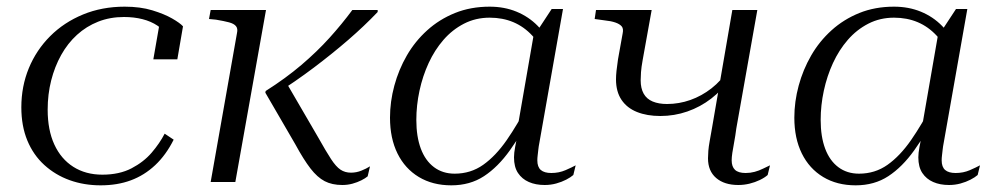

<svg xmlns="http://www.w3.org/2000/svg" viewBox="-20 -546 2989 576"><path d="M287 -22Q338 -22 374.5 -41Q411 -60 435 -88Q459 -116 474 -145L501 -127Q478 -81 445.5 -50.5Q413 -20 372.5 -5Q332 10 282 10Q232 10 189 -5.5Q146 -21 113 -51Q80 -81 62 -124.5Q44 -168 44 -224Q44 -287 66.5 -341.5Q89 -396 130.5 -437.5Q172 -479 229 -502.5Q286 -526 354 -526Q401 -526 437 -515Q473 -504 496.5 -490.5Q520 -477 529 -467L512 -368H440L459 -477Q470 -474 475.5 -470Q481 -466 483.5 -460.5Q486 -455 485.5 -449Q485 -443 482 -437Q472 -456 452.5 -469Q433 -482 407.5 -488.5Q382 -495 352 -495Q310 -495 274.5 -481Q239 -467 211 -441.5Q183 -416 163.5 -381Q144 -346 133.5 -304.5Q123 -263 123 -217Q123 -156 143 -112.5Q163 -69 200 -45.5Q237 -22 287 -22Z M935 -133 839 -298 804 -262Q867 -302 922 -343.5Q977 -385 1025 -426.5Q1073 -468 1113 -510V-516H1037Q1006 -474 968.5 -432.5Q931 -391 884 -351Q837 -311 777 -273L776 -268L866 -113Q891 -67 911.5 -40.5Q932 -14 954 -2.5Q976 9 1007 9Q1023 9 1037.5 5Q1052 1 1064 -5Q1076 -11 1083 -17L1090 -47Q1079 -40 1064 -34Q1049 -28 1033 -28Q1015 -28 1001.5 -37Q988 -46 973 -69Q958 -92 935 -133ZM612 0H686L778 -516H612L607 -489L628 -487Q652 -483 667 -479Q682 -475 688 -467.5Q694 -460 691 -447Z M1635 -402 1617 -372Q1602 -412 1577 -439Q1552 -466 1520 -479.5Q1488 -493 1449 -493Q1407 -493 1372 -475Q1337 -457 1310.5 -426.5Q1284 -396 1266 -357Q1248 -318 1238.5 -274Q1229 -230 1229 -186Q1229 -136 1242.5 -100Q1256 -64 1282 -44.5Q1308 -25 1344 -25Q1392 -25 1429.5 -51.5Q1467 -78 1500 -125.5Q1533 -173 1565 -235L1582 -215Q1546 -146 1510 -95.5Q1474 -45 1432 -17.5Q1390 10 1334 10Q1278 10 1236.5 -15Q1195 -40 1172.5 -85.5Q1150 -131 1150 -193Q1150 -241 1163 -289Q1176 -337 1200.5 -379.5Q1225 -422 1261.5 -455Q1298 -488 1345 -507Q1392 -526 1449 -526Q1493 -526 1529.5 -511Q1566 -496 1593 -468.5Q1620 -441 1635 -402ZM1669 -519 1598 -117Q1596 -107 1595 -97.5Q1594 -88 1593 -80Q1592 -72 1592 -65Q1592 -45 1602.5 -36Q1613 -27 1634 -27Q1657 -27 1676.5 -35.5Q1696 -44 1707 -50L1700 -21Q1692 -14 1678.5 -7Q1665 0 1648.5 4.5Q1632 9 1614 9Q1587 9 1566.5 0Q1546 -9 1534 -27Q1522 -45 1522 -74Q1522 -87 1525.5 -105.5Q1529 -124 1533 -144L1529 -142L1582 -447L1591 -452L1635 -519Z M1908 -366Q1904 -344 1903 -329.5Q1902 -315 1902 -305Q1902 -281 1911 -265Q1920 -249 1938 -241.5Q1956 -234 1981 -234Q2017 -234 2051 -246Q2085 -258 2114.5 -281Q2144 -304 2166 -338L2171 -312Q2147 -276 2114 -250.5Q2081 -225 2042 -211.5Q2003 -198 1961 -198Q1921 -198 1891 -210Q1861 -222 1844.5 -246.5Q1828 -271 1828 -308Q1828 -319 1829.5 -333.5Q1831 -348 1834 -368L1848 -446Q1851 -460 1845 -467Q1839 -474 1826 -478.5Q1813 -483 1793 -485L1764 -489L1768 -516H1935ZM2175 -65Q2175 -46 2185 -36.5Q2195 -27 2217 -27Q2231 -27 2244 -30.5Q2257 -34 2269 -40Q2281 -46 2290 -50L2283 -21Q2274 -13 2259.5 -6Q2245 1 2228.5 5Q2212 9 2195 9Q2153 9 2128.5 -12Q2104 -33 2104 -71Q2104 -81 2105 -93.5Q2106 -106 2109 -122.5Q2112 -139 2116 -162L2177 -516H2252L2189 -161Q2186 -138 2182.5 -119.5Q2179 -101 2177 -87.5Q2175 -74 2175 -65Z M2848 -402 2830 -372Q2815 -412 2790 -439Q2765 -466 2733 -479.5Q2701 -493 2662 -493Q2620 -493 2585 -475Q2550 -457 2523.5 -426.5Q2497 -396 2479 -357Q2461 -318 2451.5 -274Q2442 -230 2442 -186Q2442 -136 2455.5 -100Q2469 -64 2495 -44.5Q2521 -25 2557 -25Q2605 -25 2642.5 -51.5Q2680 -78 2713 -125.5Q2746 -173 2778 -235L2795 -215Q2759 -146 2723 -95.5Q2687 -45 2645 -17.5Q2603 10 2547 10Q2491 10 2449.5 -15Q2408 -40 2385.5 -85.5Q2363 -131 2363 -193Q2363 -241 2376 -289Q2389 -337 2413.5 -379.5Q2438 -422 2474.5 -455Q2511 -488 2558 -507Q2605 -526 2662 -526Q2706 -526 2742.5 -511Q2779 -496 2806 -468.5Q2833 -441 2848 -402ZM2882 -519 2811 -117Q2809 -107 2808 -97.5Q2807 -88 2806 -80Q2805 -72 2805 -65Q2805 -45 2815.5 -36Q2826 -27 2847 -27Q2870 -27 2889.5 -35.5Q2909 -44 2920 -50L2913 -21Q2905 -14 2891.5 -7Q2878 0 2861.5 4.5Q2845 9 2827 9Q2800 9 2779.5 0Q2759 -9 2747 -27Q2735 -45 2735 -74Q2735 -87 2738.5 -105.5Q2742 -124 2746 -144L2742 -142L2795 -447L2804 -452L2848 -519Z"/></svg>

Font: Roboto Serif 120pt Expanded Light
Style: Italic
Weight: 300
Width: 7
Italic angle: -10°
Designer: Greg Gazdowicz
Foundry: Commercial Type
Version: Version 1.008